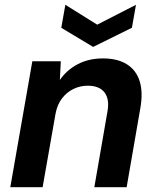

<svg xmlns="http://www.w3.org/2000/svg" viewBox="-20 -782 665 802"><path d="M23 0 115 -526H234L230 -448Q259 -490 305 -514Q351 -538 410 -538Q471 -538 510 -513.5Q549 -489 563.5 -442.5Q578 -396 566 -329L509 0H374L429 -317Q438 -368 416.5 -396Q395 -424 346 -424Q315 -424 287 -410.5Q259 -397 239 -371Q219 -345 212 -307L158 0ZM548 -762 531 -666 369 -586 236 -666 253 -762 386 -679Z"/></svg>

Font: DM Sans 9pt
Style: Bold Italic
Weight: 700
Italic angle: -10°
Version: Version 4.004;gftools[0.9.30]